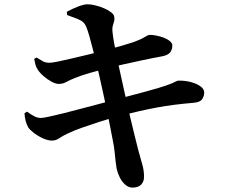

<svg xmlns="http://www.w3.org/2000/svg" viewBox="-20 -810 1040 884"><path d="M287.6 -755.8Q311.1 -768.8 338.8 -779.6Q366.5 -790.3 383.1 -790.3Q398.6 -790.3 419 -785.3Q439.4 -780.3 458.6 -772.1Q477.8 -764 491.1 -753.7Q504.5 -743.4 505.9 -733.5Q508.1 -721.1 505.2 -711.4Q502.3 -701.8 499.3 -691.5Q496.3 -681.1 497.6 -666.6Q500.1 -640 506.2 -607.9Q512.3 -575.8 522.1 -526.9Q539.2 -449.1 553.4 -384.9Q567.7 -320.8 579.5 -270.3Q591.3 -219.8 600.8 -182.2Q610.2 -144.6 616.2 -120.6Q628.3 -77 635.7 -50.6Q643.2 -24.2 643.2 5.2Q643.2 24.6 630.9 38.9Q618.6 53.1 590.4 53.8Q572.5 53.8 557 40.6Q541.6 27.4 531.4 6.8Q521.3 -13.8 516.8 -34.7Q514.8 -44.9 512.6 -64.4Q510.5 -83.8 507.8 -109.9Q505.1 -136 499.4 -163.2Q493.2 -196.4 485.7 -234.2Q478.2 -272 470.1 -310.4Q461.9 -348.8 454.2 -384.9Q446.4 -421 439.4 -451.6Q432.4 -482.2 427.4 -503.4Q417.5 -543.4 408.4 -579.7Q399.3 -616 391.3 -644.1Q383.3 -672.3 377 -686.2Q371.3 -700.4 362.2 -708.3Q353.2 -716.3 336.4 -723.1Q319.6 -729.9 289.1 -740.8ZM137.5 -539.1 148.4 -545.1Q166 -534.3 177.9 -527.7Q189.7 -521 207.9 -521Q219.1 -521 246.7 -526.6Q274.2 -532.2 311 -540.9Q347.8 -549.6 386.7 -558.9Q425.6 -568.2 457.8 -576.7Q504.1 -588.9 535.3 -597.9Q566.4 -607 591.5 -615Q624.7 -626.5 643.4 -637.8Q662.1 -649.2 668.3 -649.4Q681.3 -649.7 699.2 -646.3Q717.1 -642.9 734.2 -636.4Q751.2 -629.8 762.3 -620.5Q773.4 -611.1 773.4 -600.2Q773.4 -582.1 763.3 -568.7Q753.1 -555.4 723.8 -550.2Q685.8 -543.4 639 -533.4Q592.1 -523.4 549.5 -513.9Q506.8 -504.4 480.7 -497.4Q439.7 -487.2 397 -475.1Q354.3 -463 322.9 -450.1Q300.8 -441.1 284.9 -432.3Q269.1 -423.6 250.5 -423.6Q236.6 -423.6 217.4 -433.9Q198.2 -444.3 180.6 -459.5Q163.1 -474.7 153.5 -489.8Q145.7 -502.1 143.1 -512.4Q140.5 -522.6 137.5 -539.1ZM92.6 -288.8 104.6 -295.9Q126.9 -279.6 140.5 -273.3Q154.1 -267 168.5 -267Q178.5 -267 205.3 -272.8Q232 -278.5 269.9 -287.9Q307.8 -297.4 350.2 -308.7Q392.7 -320.1 433.7 -330.7Q474.7 -341.4 507.8 -350.6Q542.1 -359.5 577.6 -368.9Q613.1 -378.3 647.3 -387.4Q681.6 -396.5 710.2 -405.3Q738.8 -414 758.9 -421.4Q777.2 -428.1 786.1 -433.3Q795.1 -438.5 802.1 -438.8Q831.5 -439.3 858.6 -432.2Q885.7 -425 903 -412.5Q920.3 -400.1 920.3 -383.8Q920.3 -368.7 911.3 -354.1Q902.3 -339.5 871.9 -336.8Q825.4 -332.8 784.2 -327.7Q743 -322.6 702.2 -315Q661.3 -307.4 616.2 -297Q571.2 -286.6 516 -272.1Q480 -262.6 438 -249.2Q396.1 -235.7 357.4 -222Q318.7 -208.3 292.1 -195.4Q268.2 -184.2 253.3 -173.8Q238.4 -163.3 219.7 -162.6Q201.1 -162.6 177.6 -173.2Q154.2 -183.8 135.3 -198.5Q116.5 -213.2 109.7 -223.9Q103.2 -235.8 98.7 -251.3Q94.2 -266.7 92.6 -288.8Z"/></svg>

Font: Source Han Serif JP VF
Style: Regular
Weight: 250
Designer: Ryoko NISHIZUKA 西塚涼子 (kana & ideographs); Frank Grießhammer (Latin, Greek & Cyrillic); Wenlong ZHANG 张文龙 (bopomofo); San
Foundry: Adobe
Version: Version 2.001;hotconv 1.1.0;makeotfexe 2.6.0